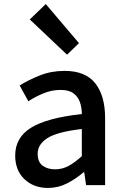

<svg xmlns="http://www.w3.org/2000/svg" viewBox="-20 -914 615 948"><path d="M217 14Q146 14 100.5 -29.5Q55 -73 55 -146Q55 -235 133.5 -283.5Q212 -332 384 -351Q384 -383 374.5 -410Q365 -437 342.5 -453.5Q320 -470 279 -470Q236 -470 195.5 -453.5Q155 -437 120 -414L77 -492Q120 -519 176.5 -541.5Q233 -564 299 -564Q402 -564 450.5 -502.5Q499 -441 499 -331V0H405L396 -63H392Q355 -31 311 -8.5Q267 14 217 14ZM252 -78Q288 -78 319 -95Q350 -112 384 -143V-277Q262 -263 214 -232Q166 -201 166 -155Q166 -114 190.5 -96Q215 -78 252 -78ZM311 -644 127 -818 206 -894 370 -701Z"/></svg>

Font: Source Han Sans TC Medium
Style: Regular
Weight: 500
Designer: Ryoko NISHIZUKA Ë•øÂ°öÊ∂ºÂ≠ê (kana, bopomofo & ideographs); Paul D. Hunt (Latin, Greek & Cyrillic); Sandoll Communicatio
Foundry: Adobe
Version: Version 2.004;hotconv 1.0.118;makeotfexe 2.5.65603